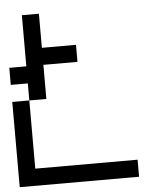

<svg xmlns="http://www.w3.org/2000/svg" viewBox="-54 -816 723 863"><g transform="rotate(-5 307.5 -384.5)"><path d="M0 0V-384.6H76.9V-461.5H0V-538.5H76.9V-769.2H153.8V-615.4H307.7V-538.5H153.8V-384.6H76.9V-76.9H538.5V0Z"/></g></svg>

Font: Mintsoda - Lime Green 13x16
Style: Regular
Weight: 400
Designer: Mintsoda-15
Version: Version 1.0